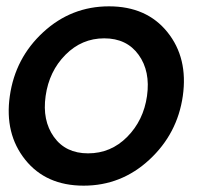

<svg xmlns="http://www.w3.org/2000/svg" viewBox="-20 -579 634 606"><path d="M11 -276Q28 -396 116.5 -477.5Q205 -559 324 -559Q443 -559 508.5 -477.5Q574 -396 557 -276Q540 -157 451.5 -75Q363 7 244 7Q125 7 59.5 -75Q-6 -157 11 -276ZM258 -95Q330 -95 381.5 -147Q433 -199 444 -276Q455 -354 417.5 -406Q380 -458 309 -458Q238 -458 186.5 -406Q135 -354 124 -276Q113 -199 150 -147Q187 -95 258 -95Z"/></svg>

Font: Oakes Grotesk Medium
Style: Italic
Weight: 500
Italic angle: -8°
Designer: Samuel Oakes
Foundry: Samuel Oakes
Version: Version 1.000;PS 001.000;hotconv 1.0.88;makeotf.lib2.5.64775